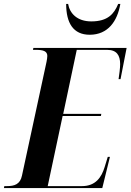

<svg xmlns="http://www.w3.org/2000/svg" viewBox="-52 -958 665 978"><path d="M405 -781C498 -781 546 -850 561 -938H550C529 -887 497 -849 413 -849C341 -849 303 -890 295 -938H285C285 -841 321 -781 405 -781ZM-32 0H469L508 -159H497L481 -107C465 -54 434 -10 366 -10H191L267 -367H462L464 -378H270L339 -704H494C542 -704 560 -677 560 -631C560 -611 555 -575 552 -555H562L593 -714H118L116 -704H132C167 -704 189 -698 189 -673C189 -665 187 -654 185 -643L60 -64C51 -19 21 -10 -16 -10H-30Z"/></svg>

Font: Noto Serif Display Condensed
Style: Bold Italic
Weight: 700
Width: 3
Italic angle: -12°
Designer: Monotype Design Team
Foundry: Monotype Imaging Inc.
Version: Version 2.009